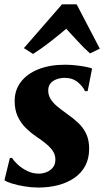

<svg xmlns="http://www.w3.org/2000/svg" viewBox="-24 -853 479 884"><path d="M379.5 -433.5H367Q359 -453.5 334.8 -474Q310.5 -494.5 274 -494.5Q254.5 -494.5 237 -488.2Q219.5 -482 208.8 -469.5Q198 -457 198 -436.5Q198 -416 208.2 -398.5Q218.5 -381 238.2 -364.2Q258 -347.5 285.5 -328Q314.5 -308 337.2 -286.2Q360 -264.5 373.2 -236.2Q386.5 -208 386.5 -168Q386.5 -123.5 368.8 -90Q351 -56.5 319 -34.2Q287 -12 244.5 -0.8Q202 10.5 153 10.5Q121 10.5 88.2 5Q55.5 -0.5 30.5 -8.2Q5.5 -16 -3.5 -23.5L21.5 -126H31.5Q40.5 -111 59 -94.2Q77.5 -77.5 102.2 -65.5Q127 -53.5 155 -53.5Q173.5 -53.5 191 -60.8Q208.5 -68 219.8 -82.2Q231 -96.5 231 -118Q231 -139 220.5 -155.8Q210 -172.5 190.2 -189.2Q170.5 -206 142 -225Q117.5 -241.5 95 -263.5Q72.5 -285.5 58 -316Q43.5 -346.5 43.5 -388Q43.5 -438.5 72.2 -476Q101 -513.5 153 -534.2Q205 -555 275 -555Q301 -555 327 -552Q353 -549 372.8 -545Q392.5 -541 400 -537.5ZM128 -604.5 86 -631.5 261.5 -833H329L435.5 -629L390.5 -607Q363 -631.5 335.2 -661.8Q307.5 -692 281 -720.5Q245.5 -690.5 206.5 -660Q167.5 -629.5 128 -604.5Z"/></svg>

Font: Merriweather 48pt Black
Style: Italic
Weight: 900
Italic angle: -7.8°
Version: Version 2.101